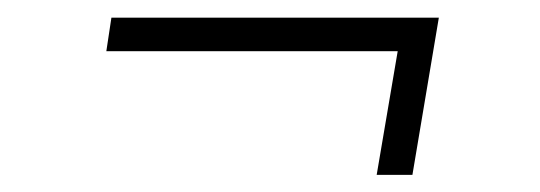

<svg xmlns="http://www.w3.org/2000/svg" viewBox="-20 -394 627 223"><path d="M459 -190.9 489.7 -373.5H109.4L103.5 -334.5H441.9L417.5 -190.9Z"/></svg>

Font: Roboto Mono ExtraLight
Style: Italic
Weight: 250
Italic angle: -10°
Monospace: yes
Designer: Google
Version: Version 3.000